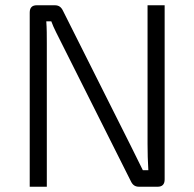

<svg xmlns="http://www.w3.org/2000/svg" viewBox="-20 -710 739 730"><path d="M606 -690H541V-162C541 -129 542 -96 544 -63H523C508 -94 491 -128 477 -156L220 -668C213 -683 204 -690 188 -690H120C102 -690 93 -681 93 -662V0H158V-546C158 -574 158 -602 156 -629H175C184 -603 202 -571 214 -546L477 -22C484 -7 493 0 509 0H579C597 0 606 -9 606 -28Z"/></svg>

Font: SnT
Style: Regular
Weight: 300
Designer: Natanael Gama
Version: Version 1.001;PS 001.001;hotconv 1.0.70;makeotf.lib2.5.58329